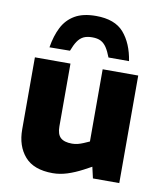

<svg xmlns="http://www.w3.org/2000/svg" viewBox="-85 -829 776 908"><g transform="rotate(10 303.0 -375.0)"><path d="M229 8.5Q138.1 8.5 94.9 -41Q51.7 -90.4 51.7 -170.4V-516.4H222.5V-214.7Q222.5 -177 240 -161Q257.6 -144.9 294.7 -144.9Q309.8 -144.9 323.1 -148.4Q336.4 -151.9 349.5 -157.5L377.1 -169.6V-516.4H547.9V0H421.4L400.5 -91.4L432.9 -66.9L371 -33.5Q334 -14 298.7 -2.7Q263.5 8.5 229 8.5ZM302.8 -759.4Q393.7 -759.4 437 -709.5Q480.2 -659.5 493.2 -576H394.5Q383.4 -605.1 371.7 -622.7Q359.9 -640.2 343.9 -648.5Q327.9 -656.7 302.8 -656.7Q277.2 -656.7 260.7 -648.5Q244.2 -640.2 232.4 -622.7Q220.6 -605.1 209.6 -576L111.3 -575Q120.3 -631 141.3 -672.2Q162.3 -713.5 201.3 -736.4Q240.3 -759.4 302.8 -759.4Z"/></g></svg>

Font: REM Medium
Style: Regular
Weight: 500
Designer: Octavio Pardo
Foundry: Ashler Design
Version: Version 1.005;gftools[0.9.28]